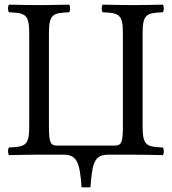

<svg xmlns="http://www.w3.org/2000/svg" viewBox="-20 -667 740 828"><path d="M148 0H255C315 0 324 40 332 141H370C378 41 384 0 447 0H553C589 0 637 1 682 2C688 -4 688 -25 682 -31C612 -34 595 -39 595 -122V-523C595 -606 612 -611 682 -614C688 -620 688 -641 682 -647C638 -646 591 -645 552 -645C519 -645 470 -646 423 -647C417 -641 417 -620 423 -614C493 -611 510 -606 510 -523V-122C510 -54 504 -39 474 -39H228C199 -39 191 -48 191 -122V-523C191 -606 208 -611 278 -614C284 -620 284 -641 278 -647C231 -646 183 -645 149 -645C111 -645 63 -646 19 -647C13 -641 13 -620 19 -614C89 -611 106 -606 106 -523V-122C106 -39 89 -34 19 -31C13 -25 13 -4 19 2C64 1 112 0 148 0Z"/></svg>

Font: Libertinus Serif
Style: Regular
Weight: 400
Designer: Philipp H. Poll, Khaled Hosny
Foundry: Caleb Maclennan
Version: Version 7.050;RELEASE